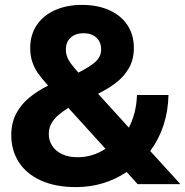

<svg xmlns="http://www.w3.org/2000/svg" viewBox="-20 -752 757 784"><path d="M26 -200Q26 -250.2 45.9 -287.8Q65.8 -325.4 98.4 -352.4Q131 -379.4 176.4 -402.6Q149.6 -432 134.8 -453.5Q120 -475 111.7 -499.8Q103.4 -524.6 103.4 -556Q103.4 -610.2 130.3 -649.9Q157.2 -689.6 205.1 -710.8Q253 -732 315 -732Q377.6 -732 425.5 -710.8Q473.4 -689.6 500 -649.9Q526.6 -610.2 526.6 -556Q526.6 -509.8 507.1 -475.2Q487.6 -440.6 456.2 -416Q424.8 -391.4 380.4 -369.2L506.2 -230.8Q537 -290.4 539.2 -364H668Q665 -232.2 593.4 -135.4L716.8 0H542L497.2 -49.8Q453 -19.8 400.7 -3.9Q348.4 12 290.2 12Q207.4 12 147.7 -14.8Q88 -41.6 57 -89.8Q26 -138 26 -200ZM410.6 -144.6 259 -311.6Q234 -296 216.7 -280.6Q199.4 -265.2 189.3 -246.6Q179.2 -228 179.2 -204.8Q179.2 -178.2 193.1 -156.7Q207 -135.2 233.2 -122.6Q259.4 -110 296.2 -110Q328.4 -110 357.3 -119Q386.2 -128 410.6 -144.6ZM393 -550Q393 -580.8 373.2 -598.6Q353.4 -616.4 321 -616.4Q288.6 -616.4 268.8 -598.6Q249 -580.8 249 -550Q249 -525.8 260.7 -506Q272.4 -486.2 300.2 -455.6Q345.6 -478 369.3 -499.3Q393 -520.6 393 -550Z"/></svg>

Font: Aspekta Variable
Style: Regular
Weight: 400
Designer: Ivo Dolenc
Version: Version 2.100